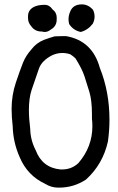

<svg xmlns="http://www.w3.org/2000/svg" viewBox="-20 -828 540 877"><path d="M349 -682Q315 -689 296 -718Q293 -729 293 -740Q293 -758 301 -776Q314 -808 354 -808Q383 -808 405 -783Q412 -768 412 -752Q412 -736 404 -720Q382 -691 349 -682ZM184 -682Q178 -682 172 -684H170Q139 -684 122 -709Q108 -725 108 -745V-754Q108 -783 136 -797Q155 -806 184 -806Q206 -806 220 -785Q239 -771 239 -748V-739Q239 -708 212 -693Q199 -682 184 -682ZM250 29H246Q214 29 187 12Q105 -26 70 -110Q40 -177 38 -251Q33 -294 33 -330Q33 -393 52.5 -451Q72 -509 85 -541.5Q98 -574 124 -603Q146 -632 181 -646Q205 -655 230 -662L265 -663H282Q402 -642 436 -518Q480 -409 480 -281Q480 -232 473 -182Q450 -78 373 -8Q317 29 250 29ZM264 -54Q307 -54 338 -83Q402 -157 402 -252Q402 -269 400 -286V-306Q400 -370 388 -409Q376 -448 365.5 -480.5Q355 -513 325 -561Q314 -572 301 -580Q283 -586 265 -586Q240 -586 217 -575Q171 -551 158 -515Q145 -479 124 -416Q112 -379 112 -325Q112 -287 118 -240Q119 -188 143 -142Q173 -62 256 -54Z"/></svg>

Font: Xiaolai SC
Style: Regular
Weight: 400
Designer: Nozomi Seto 瀬戸のぞみ
Version: Version 3.11;December 4, 2020;FontCreator 13.0.0.2613 64-bit